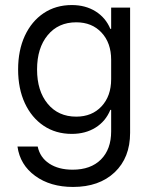

<svg xmlns="http://www.w3.org/2000/svg" viewBox="-20 -530 615 760"><path d="M269.2 210Q179.2 210 119.2 166.2Q59.2 122.5 49.2 50H129.2Q138.3 93.3 175 117.5Q211.7 141.7 267.5 141.7Q339.2 141.7 379.6 101.3Q420 60.8 420 -10V-95H416.7Q398.3 -50 358.3 -25Q318.3 0 264.2 0Q200.8 0 152.9 -32.1Q105 -64.2 78.3 -121.7Q51.7 -179.2 51.7 -255Q51.7 -330.8 78.3 -388.3Q105 -445.8 152.9 -477.9Q200.8 -510 264.2 -510Q318.3 -510 358.3 -485Q398.3 -460 416.7 -415.8H420V-500H495V-4.2Q495 94.2 433.8 152.1Q372.5 210 269.2 210ZM281.7 -68.3Q344.2 -68.3 382.1 -109.2Q420 -150 420 -216.7V-293.3Q420 -360 382.1 -400.8Q344.2 -441.7 281.7 -441.7Q210.8 -441.7 168.8 -390.8Q126.7 -340 126.7 -255Q126.7 -170 168.8 -119.2Q210.8 -68.3 281.7 -68.3Z"/></svg>

Font: Funnel Sans Light Light
Style: Regular
Weight: 300
Version: Version 1.000